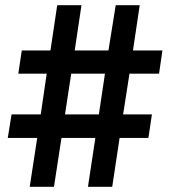

<svg xmlns="http://www.w3.org/2000/svg" viewBox="-20 -720 656 740"><path d="M94.5 0 123.5 -188.5H10L24.5 -279H137L160 -436H50.5L64 -525.5H174.5L200.5 -700H294L268 -525.5H398L426 -700H518.5L492.5 -525.5H606L593 -436H479L454.5 -279H565.5L552 -188.5H441L412.5 0H319L347.5 -188.5H217L188 0ZM230.5 -279H361L384.5 -436H254.5Z"/></svg>

Font: Overpass Mono Light SemiBold
Style: Regular
Weight: 600
Monospace: yes
Version: Version 4.000